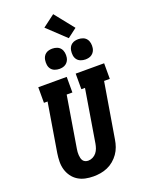

<svg xmlns="http://www.w3.org/2000/svg" viewBox="-213 -1288 1033 1389"><g transform="rotate(-20 303.5 -593.5)"><path d="M256 8Q224 8 193.5 1.5Q163 -5 137.5 -21Q112 -37 94.5 -61.5Q77 -86 68.5 -115Q60 -144 60.5 -176Q61 -208 66 -240L128 -615H100V-735H319V-615H275L210 -221Q208 -209 207 -197Q206 -185 207 -173.5Q208 -162 210.5 -150.5Q213 -139 219.5 -130Q226 -121 236.5 -116.5Q247 -112 259 -112Q277 -112 294 -120.5Q311 -129 322.5 -143.5Q334 -158 340 -175Q346 -192 349 -209L416 -615H388V-735H607V-615H563L492 -190Q488 -163 478.5 -136Q469 -109 452.5 -85.5Q436 -62 413.5 -43Q391 -24 364.5 -12.5Q338 -1 310.5 3.5Q283 8 256 8ZM490 -807Q472 -807 454.5 -813.5Q437 -820 426.5 -834Q416 -848 413.5 -866.5Q411 -885 414 -904Q416 -917 422.5 -929Q429 -941 440 -949Q451 -957 464 -960Q477 -963 490 -963Q509 -963 526 -956.5Q543 -950 553.5 -936Q564 -922 567 -903.5Q570 -885 567 -866Q565 -853 558 -841Q551 -829 540 -821Q529 -813 516 -810Q503 -807 490 -807ZM290 -807Q272 -807 254.5 -813.5Q237 -820 226.5 -834Q216 -848 213.5 -866.5Q211 -885 214 -904Q216 -917 222.5 -929Q229 -941 240 -949Q251 -957 264 -960Q277 -963 290 -963Q309 -963 326 -956.5Q343 -950 353.5 -936Q364 -922 367 -903.5Q370 -885 367 -866Q365 -853 358 -841Q351 -829 340 -821Q329 -813 316 -810Q303 -807 290 -807ZM429 -993 289 -1125 382 -1195 500 -1047Z"/></g></svg>

Font: Iosevka Slab Heavy Extended
Style: Italic
Weight: 900
Width: 7
Italic angle: -9°
Monospace: yes
Designer: Belleve Invis
Foundry: Belleve Invis
Version: Version 11.1.0; ttfautohint (v1.8.3)